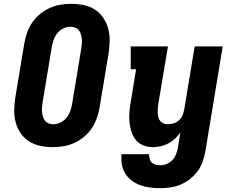

<svg xmlns="http://www.w3.org/2000/svg" viewBox="-20 -763 1240 1006"><path d="M257 8Q224 8 192 1.5Q160 -5 133.5 -21.5Q107 -38 89 -64Q71 -90 62.5 -120.5Q54 -151 54.5 -184Q55 -217 60 -251L107 -534Q112 -563 121.5 -590.5Q131 -618 147.5 -643Q164 -668 188 -688Q212 -708 239 -720.5Q266 -733 295 -738Q324 -743 352 -743Q385 -743 417.5 -736.5Q450 -730 476 -713.5Q502 -697 520 -671Q538 -645 546.5 -614.5Q555 -584 554.5 -551Q554 -518 549 -484L502 -201Q497 -172 487.5 -144.5Q478 -117 461.5 -92Q445 -67 421 -47Q397 -27 370 -14.5Q343 -2 314 3Q285 8 257 8ZM259 -112Q278 -112 297 -121Q316 -130 329 -146.5Q342 -163 348.5 -182Q355 -201 358 -220L405 -504Q407 -517 408.5 -530Q410 -543 409 -556Q408 -569 404.5 -581.5Q401 -594 394 -603.5Q387 -613 375 -618Q363 -623 350 -623Q331 -623 312 -614Q293 -605 280 -588.5Q267 -572 260.5 -553Q254 -534 251 -515L204 -231Q202 -218 200.5 -205Q199 -192 200 -179Q201 -166 204.5 -153.5Q208 -141 215 -131.5Q222 -122 234 -117Q246 -112 259 -112ZM820 223Q792 223 765.5 219.5Q739 216 714.5 207Q690 198 669.5 182.5Q649 167 636 145.5Q623 124 618.5 98Q614 72 617 45H762Q761 57 764 69Q767 81 775.5 89Q784 97 795.5 100Q807 103 820 103Q837 103 854 96Q871 89 883.5 75.5Q896 62 902.5 45Q909 28 912 11L925 -69Q913 -51 896.5 -36Q880 -21 861 -11Q842 -1 821 3.5Q800 8 780 8Q753 8 729 -2Q705 -12 690 -32Q675 -52 667.5 -76.5Q660 -101 658 -127.5Q656 -154 658.5 -181Q661 -208 666 -235L693 -400H665V-520H860L809 -216Q807 -204 806.5 -192.5Q806 -181 806.5 -169.5Q807 -158 810 -147Q813 -136 820.5 -128Q828 -120 838 -116Q848 -112 860 -112Q875 -112 890.5 -117Q906 -122 918 -133Q930 -144 936 -158.5Q942 -173 945 -188L1000 -520H1147L1056 30Q1051 57 1042 83.5Q1033 110 1016 133Q999 156 976 174.5Q953 193 926.5 204Q900 215 873 219Q846 223 820 223Z"/></svg>

Font: Iosevka Etoile Heavy
Style: Italic
Weight: 900
Italic angle: -9°
Designer: Belleve Invis
Foundry: Belleve Invis
Version: Version 22.1.2; ttfautohint (v1.8.4)